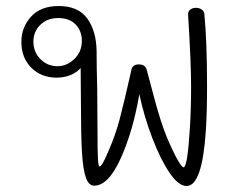

<svg xmlns="http://www.w3.org/2000/svg" viewBox="-20 -623 811 638"><path d="M668 -337Q668 -246 664 -189Q652 -5 600 -5Q573 -5 543 -49.5Q513 -94 486 -164.5Q459 -235 443 -310Q422 -187 381 -96.5Q340 -6 293 -6Q275 -6 265.5 -32.5Q256 -59 252.5 -115Q249 -171 249 -272L248 -397Q235 -382 214 -373.5Q193 -365 168 -365Q117 -365 84 -398Q51 -431 51 -484Q51 -532 83 -567.5Q115 -603 175 -603Q240 -603 270 -561.5Q300 -520 301 -453Q301 -403 303 -329L304 -187Q304 -117 305.5 -93.5Q307 -70 311 -70Q315 -70 321.5 -81Q328 -92 340 -120Q363 -172 377.5 -226.5Q392 -281 416 -388Q419 -409 441 -409Q464 -409 468 -389L478 -352Q498 -274 514.5 -222Q531 -170 557 -117Q568 -94 577 -80.5Q586 -67 590 -67Q603 -67 611 -198Q615 -263 615 -334Q615 -416 605 -574Q604 -584 611.5 -590.5Q619 -597 631 -597Q642 -597 650 -591.5Q658 -586 659 -577Q668 -484 668 -337ZM252 -487Q252 -520 231.5 -541.5Q211 -563 173 -563Q137 -563 114 -540.5Q91 -518 91 -485Q91 -450 114.5 -426.5Q138 -403 171 -403Q202 -403 227 -427Q252 -451 252 -487Z"/></svg>

Font: Mali Light
Style: Regular
Weight: 300
Designer: Kitiyaporn Chalermlarp | Katatrad Aksorn Co.,Ltd.
Foundry: Cadson Demak Co.,Ltd.
Version: Version 1.000; ttfautohint (v1.6)